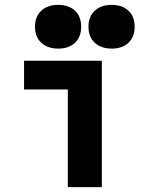

<svg xmlns="http://www.w3.org/2000/svg" viewBox="-20 -770 590 790"><path d="M259 0V-402H79V-520H399V0ZM220 -570Q176 -570 150 -594Q124 -618 124 -660Q124 -702 150 -726Q176 -750 219 -750Q263 -750 288.5 -726Q314 -702 314 -660Q314 -618 288.5 -594Q263 -570 220 -570ZM440 -570Q396 -570 370 -594Q344 -618 344 -660Q344 -702 370 -726Q396 -750 439 -750Q483 -750 508.5 -726Q534 -702 534 -660Q534 -618 508.5 -594Q483 -570 440 -570Z"/></svg>

Font: M PLUS Code Latin SemiExpanded
Style: Bold
Weight: 700
Width: 6
Designer: Coji Morishita
Foundry: UNDERFOREST DESIGN
Version: Version 1.002; ttfautohint (v1.8.3)